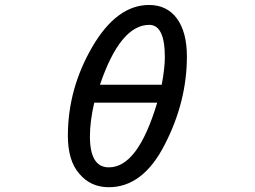

<svg xmlns="http://www.w3.org/2000/svg" viewBox="-20 -743 1040 783"><path d="M303.7 -34.2Q256.8 -86.9 256.8 -189.5Q256.8 -380.9 356.4 -551.8Q456.1 -722.7 587.9 -722.7Q660.2 -722.7 701.2 -668Q742.2 -612.3 742.2 -512.7Q742.2 -329.1 652.3 -154.3Q563.5 20.5 423.8 20.5Q349.6 20.5 303.7 -34.2ZM652.3 -509.8Q652.3 -641.6 588.9 -641.6Q470.7 -641.6 387.7 -397.5H639.6Q652.3 -466.8 652.3 -509.8ZM621.1 -324.2H364.3Q346.7 -248 346.7 -186.5Q346.7 -60.5 423.8 -60.5Q483.4 -60.5 532.2 -126Q581.1 -191.4 621.1 -324.2Z"/></svg>

Font: jf-openhuninn-1.0
Style: Regular
Weight: 400
Designer: [Kosugi Maru]
      Designed by Motoya company      

      [Varela Round]
      Joe Prince(Latin component); Avraham Co
Foundry: justfont CO.,LTD.
Version: 1.0